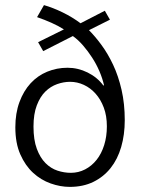

<svg xmlns="http://www.w3.org/2000/svg" viewBox="-20 -722 554 751"><path d="M244 -457Q285 -457 322.5 -438.5Q360 -420 384 -388H387Q381 -415 369 -443Q357 -471 340.5 -496.5Q324 -522 305 -544Q286 -566 265 -581L149 -522L129 -557L230 -607Q208 -621 181 -633Q154 -645 125 -655L152 -702Q187 -692 225 -673.5Q263 -655 295 -631L390 -680L410 -645L328 -604Q352 -580 377 -546Q402 -512 422.5 -468.5Q443 -425 455.5 -370.5Q468 -316 468 -252Q468 -195 454 -147Q440 -99 412.5 -64.5Q385 -30 345 -10.5Q305 9 253 9Q216 9 178 -4.5Q140 -18 109.5 -46Q79 -74 59.5 -118Q40 -162 40 -224Q40 -279 56 -322.5Q72 -366 99.5 -396Q127 -426 164.5 -441.5Q202 -457 244 -457ZM254 -402Q229 -402 203.5 -393Q178 -384 157.5 -364Q137 -344 124 -310Q111 -276 111 -227Q111 -175 124 -140Q137 -105 158 -84Q179 -63 205 -54.5Q231 -46 257 -46Q287 -46 313 -59.5Q339 -73 358 -97Q377 -121 387.5 -154.5Q398 -188 398 -228Q398 -269 386 -301Q374 -333 354 -355.5Q334 -378 308 -390Q282 -402 254 -402Z"/></svg>

Font: Mukta Malar Light
Style: Regular
Weight: 300
Designer: Aadarsh Rajan, Girish Dalvi, Yashodeep Gholap
Foundry: Ek Type
Version: Version 2.538;PS 1.000;hotconv 16.6.51;makeotf.lib2.5.65220;